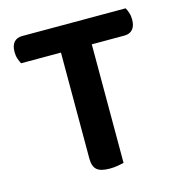

<svg xmlns="http://www.w3.org/2000/svg" viewBox="-95 -691 730 782"><g transform="rotate(-15 270.0 -300.0)"><path d="M504 -607Q509 -599 513.5 -585.5Q518 -572 518 -556Q518 -529 505.5 -515Q493 -501 471 -501H333V-1Q325 1 308 4Q291 7 273 7Q235 7 219 -7Q203 -21 203 -54V-501H35Q30 -510 25.5 -523Q21 -536 21 -552Q21 -580 33.5 -593.5Q46 -607 68 -607H504Z"/></g></svg>

Font: Baloo 2 Latin SemiBold
Style: Regular
Weight: 400
Designer: Sarang Kulkarni and Ek Type
Foundry: Ek Type
Version: Version 1.001